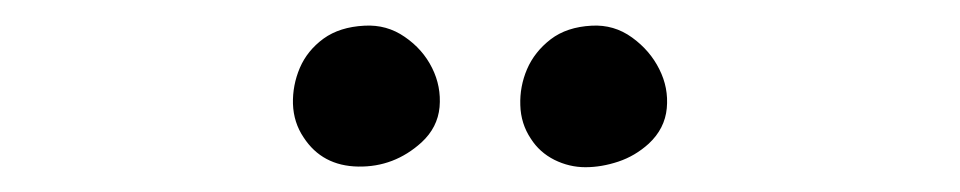

<svg xmlns="http://www.w3.org/2000/svg" viewBox="-20 -778 755 151"><path d="M266.6 -757.8Q284.2 -758.8 298.3 -749Q312.5 -739.3 319.8 -724.6Q327.1 -710 325.7 -693.8Q324.2 -677.7 311.5 -666Q290 -646.5 261.7 -647Q233.4 -647.5 218.8 -669.9Q210.9 -681.6 210.4 -696.3Q210 -710.9 215.8 -724.6Q221.7 -738.3 234.4 -747.6Q247.1 -756.8 266.6 -757.8ZM445.3 -757.8Q462.9 -758.8 477.1 -748.5Q491.2 -738.3 498.5 -723.6Q505.9 -709 504.4 -692.9Q502.9 -676.8 490.2 -665Q479.5 -655.3 466.3 -650.9Q453.1 -646.5 440.4 -646.5Q427.7 -646.5 416 -652.3Q404.3 -658.2 397.5 -668.9Q389.6 -680.7 389.2 -695.3Q388.7 -710 394.5 -723.6Q400.4 -737.3 413.1 -747.1Q425.8 -756.8 445.3 -757.8Z"/></svg>

Font: Irish Grover
Style: Regular
Weight: 400
Designer: Squid
Foundry: Font Diner, Inc DBA Sideshow
Version: Version 1.001